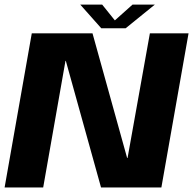

<svg xmlns="http://www.w3.org/2000/svg" viewBox="-31 -821 846 841"><path d="M-10.8 0H158.2L255.8 -554.5H257.3L411.5 0H675.9L794.9 -675H625.5L527.8 -129.3H525.8L374.2 -675H108.2ZM412.5 -697.3H519.5L647.3 -800.9H549.6L472.1 -731.7L416.5 -800.9H320.5Z"/></svg>

Font: Anybody Thin
Style: Italic
Weight: 100
Italic angle: -10°
Designer: Tyler Finck
Foundry: Etcetera Type Company
Version: Version 1.114;gftools[0.9.25]